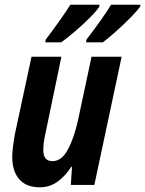

<svg xmlns="http://www.w3.org/2000/svg" viewBox="-20 -786 617 816"><path d="M149 10Q91 10 61.5 -24.5Q32 -59 32 -119Q32 -137 35 -161.5Q38 -186 42 -210L114 -545H241L174 -223Q164 -179 164 -149Q164 -101 203 -101Q242 -101 268.5 -150.5Q295 -200 312 -277L369 -545H497L381 0H281L286 -77H283Q257 -37 224 -13.5Q191 10 149 10ZM347 -617Q380 -660 408 -699.5Q436 -739 452 -766H577L576 -758Q562 -739 534 -710.5Q506 -682 474 -653.5Q442 -625 417 -606H346ZM174 -617Q207 -661 235 -700.5Q263 -740 279 -766H403L402 -758Q390 -739 362 -711Q334 -683 301 -654.5Q268 -626 240 -606H173Z"/></svg>

Font: Noto Sans Condensed
Style: Bold Italic
Weight: 700
Width: 3
Italic angle: -12°
Designer: Monotype Design Team
Foundry: Monotype Imaging Inc.
Version: Version 2.013; ttfautohint (v1.8.4.7-5d5b)